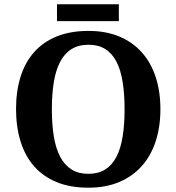

<svg xmlns="http://www.w3.org/2000/svg" viewBox="-20 -870 827 900"><path d="M731.9 -357.9Q731.9 -275.4 709.7 -207.5Q687.5 -139.6 644.3 -91.3Q601.1 -43 538.3 -16.6Q475.6 9.8 394 9.8Q308.6 9.8 244.9 -16.6Q181.2 -43 139.2 -91.3Q97.2 -139.6 76.2 -207.8Q55.2 -275.9 55.2 -358.9Q55.2 -441.9 76.2 -509.5Q97.2 -577.1 139.4 -625Q181.6 -672.9 245.4 -699Q309.1 -725.1 395 -725.1Q476.1 -725.1 538.8 -699Q601.6 -672.9 644.5 -624.8Q687.5 -576.7 709.7 -509Q731.9 -441.4 731.9 -357.9ZM223.1 -357.9Q223.1 -286.1 232.4 -230Q241.7 -173.8 262.2 -135Q282.7 -96.2 315.2 -75.7Q347.7 -55.2 394 -55.2Q440.9 -55.2 473.4 -75.7Q505.9 -96.2 525.9 -135Q545.9 -173.8 554.9 -230Q564 -286.1 564 -357.9Q564 -429.7 554.9 -485.8Q545.9 -542 525.9 -580.8Q505.9 -619.6 473.6 -639.9Q441.4 -660.2 395 -660.2Q348.1 -660.2 315.4 -639.9Q282.7 -619.6 262.2 -580.8Q241.7 -542 232.4 -485.8Q223.1 -429.7 223.1 -357.9ZM537.1 -771H247.1V-850.1H537.1Z"/></svg>

Font: Droid Serif
Style: Bold
Weight: 700
Designer: Monotype Design team
Foundry: Monotype Imaging Inc.
Version: Version 1.03